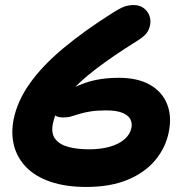

<svg xmlns="http://www.w3.org/2000/svg" viewBox="-20 -730 740 760"><path d="M322 10Q240 10 180 -10.5Q120 -31 84 -68Q48 -105 35.5 -153.5Q23 -202 34 -258Q49 -331 98.5 -400.5Q148 -470 230 -538.5Q312 -607 421 -676Q457 -699 474 -704.5Q491 -710 509 -710Q532 -710 548 -698.5Q564 -687 571 -669Q578 -651 574 -630Q570 -612 560 -598.5Q550 -585 518 -565Q431 -511 360.5 -457.5Q290 -404 245.5 -351Q201 -298 190 -243Q181 -204 198 -181Q215 -158 250 -148.5Q285 -139 333 -139Q378 -139 414 -149Q450 -159 472.5 -178.5Q495 -198 500 -223Q504 -241 496.5 -257Q489 -273 465.5 -283Q442 -293 400 -293Q364 -293 339 -289Q314 -285 296 -279.5Q278 -274 263 -269.5Q248 -265 231 -265Q203 -265 195 -277.5Q187 -290 191 -307Q195 -329 227.5 -355.5Q260 -382 317.5 -402Q375 -422 451 -422Q524 -422 572.5 -395Q621 -368 641 -319Q661 -270 648 -207Q636 -146 595 -96.5Q554 -47 485.5 -18.5Q417 10 322 10Z"/></svg>

Font: Shantell Sans Light
Style: Bold Italic
Weight: 700
Italic angle: -11°
Version: Version 1.011;[c5ecc13dd]